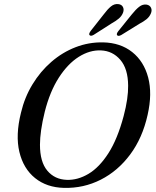

<svg xmlns="http://www.w3.org/2000/svg" viewBox="-20 -923 775 956"><path d="M494 -712Q580 -710 638.2 -663.8Q696.5 -617.5 717.8 -537Q739 -456.5 715 -351Q689.5 -236 628.2 -153.8Q567 -71.5 481.5 -28.2Q396 15 298.5 12.5Q213 10.5 154.8 -36.2Q96.5 -83 76.5 -166.5Q56.5 -250 84.5 -362Q102.5 -438.5 141.8 -503Q181 -567.5 235.8 -615Q290.5 -662.5 356.5 -688Q422.5 -713.5 494 -712ZM312.5 -27.5Q367 -25.5 420.8 -57.5Q474.5 -89.5 519.8 -160Q565 -230.5 595.5 -344.5Q607.5 -390 613 -428Q618.5 -466 618 -496.5Q617.5 -580.5 579.2 -625Q541 -669.5 483 -672Q427 -674.5 372.2 -640Q317.5 -605.5 273 -536.5Q228.5 -467.5 203 -367Q190.5 -316.5 184.8 -275.8Q179 -235 179 -202.5Q179 -116.5 215.8 -73Q252.5 -29.5 312.5 -27.5ZM496.5 -851.5Q515 -876.5 532.2 -890.8Q549.5 -905 569.5 -902.5Q586 -900.5 592.2 -888Q598.5 -875.5 592.5 -859.5Q586 -843 571.8 -830.8Q557.5 -818.5 536.5 -807L446.5 -749.5Q432 -741 425.5 -748.5Q421 -754.5 431.5 -769ZM636 -851Q655.5 -875.5 673 -889.2Q690.5 -903 710.5 -900Q726 -897 732 -884.2Q738 -871.5 731 -855.5Q724 -839 709.5 -827.2Q695 -815.5 674 -804.5L583.5 -748.5Q568.5 -740.5 563 -748Q558.5 -754.5 569.5 -768.5Z"/></svg>

Font: Fraunces 72pt S050
Style: Italic
Weight: 400
Italic angle: -16°
Version: Version 1.000; ttfautohint (v1.8.3)